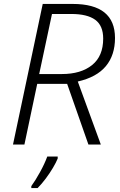

<svg xmlns="http://www.w3.org/2000/svg" viewBox="-20 -734 608 975"><path d="M46 0 197 -714H349Q564 -714 564 -541Q564 -454 517.5 -398Q471 -342 375 -320L492 0H429L321 -308H169L104 0ZM294 -358Q391 -358 447.5 -403.5Q504 -449 504 -538Q504 -604 463.5 -633.5Q423 -663 342 -663H244L179 -358ZM139 211Q159 184 183 140.5Q207 97 220 61H273V71Q265 91 249 118Q233 145 212.5 172.5Q192 200 171 221H139Z"/></svg>

Font: Noto Sans Light
Style: Italic
Weight: 300
Italic angle: -12°
Designer: Monotype Design Team
Foundry: Monotype Imaging Inc.
Version: Version 2.013; ttfautohint (v1.8.4.7-5d5b)